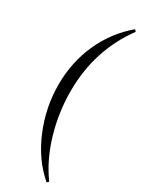

<svg xmlns="http://www.w3.org/2000/svg" viewBox="-239 -751 775 1005"><g transform="rotate(30 148.5 -248.0)"><path d="M250 -711 260 -701Q120 -510 120 -262Q120 -135 156 -11.5Q192 112 260 205L250 215Q156 135 102 6.5Q48 -122 48 -259.5Q48 -397 101 -513.5Q154 -630 250 -711Z"/></g></svg>

Font: Almendra SC
Style: Regular
Weight: 400
Designer: Ana Sanfelippo
Foundry: Ana Sanfelippo
Version: Version 1.003